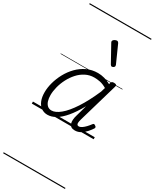

<svg xmlns="http://www.w3.org/2000/svg" viewBox="-363 -1092 1348 1673"><g transform="rotate(30 311.0 -255.0)"><path d="M165 17Q130 17 103 -2Q76 -21 61.5 -56.5Q47 -92 47 -141Q47 -188 61 -239.5Q75 -291 102 -341Q129 -391 168 -431Q207 -471 257 -495Q307 -519 368 -519Q400 -519 433.5 -510Q467 -501 498 -483L502 -498Q505 -508 512 -511.5Q519 -515 531 -515Q549 -515 554 -508Q559 -501 555 -490L440 -94Q434 -73 433 -59.5Q432 -46 437 -39Q442 -32 452 -32Q468 -32 484.5 -43.5Q501 -55 517.5 -72.5Q534 -90 547 -108Q553 -116 558.5 -116.5Q564 -117 572 -111Q583 -105 584 -98Q585 -91 581 -85Q569 -66 548 -42Q527 -18 500 -1Q473 16 441 16Q417 16 403.5 7Q390 -2 384.5 -18.5Q379 -35 380.5 -57Q382 -79 390 -105Q398 -132 405.5 -160Q413 -188 421 -216Q376 -135 332.5 -83.5Q289 -32 247.5 -7.5Q206 17 165 17ZM104 -146Q104 -113 112 -87.5Q120 -62 136.5 -47.5Q153 -33 178 -33Q217 -33 265.5 -73Q314 -113 366.5 -193Q419 -273 471 -392L484 -436Q448 -457 417.5 -463Q387 -469 360 -469Q313 -469 273 -448.5Q233 -428 202 -393.5Q171 -359 149 -316.5Q127 -274 115.5 -229.5Q104 -185 104 -146ZM443 -627Q438 -627 434.5 -629.5Q431 -632 427 -638L334 -806Q332 -810 331 -813.5Q330 -817 331 -820Q332 -827 338.5 -833Q345 -839 354 -842.5Q363 -846 370 -846Q381 -846 389 -831L466 -659Q467 -655 467.5 -652Q468 -649 468 -646Q467 -638 458.5 -632.5Q450 -627 443 -627ZM0 490H622V500H0ZM0 -20H622V0H0ZM0 -505H622V-500H0ZM0 -1010H622V-1000H0Z"/></g></svg>

Font: Playwrite AU NSW Guides
Style: Regular
Weight: 400
Designer: Veronika Burian, José Scaglione
Foundry: TypeTogether
Version: Version 1.003